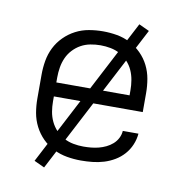

<svg xmlns="http://www.w3.org/2000/svg" viewBox="-75 -652 749 785"><g transform="rotate(10 300.0 -260.0)"><path d="M302 8Q273 8 244 3Q215 -2 188.5 -15Q162 -28 141 -49Q120 -70 106.5 -96.5Q93 -123 88 -152Q83 -181 83 -210V-310Q83 -339 88 -368Q93 -397 106 -423Q119 -449 140 -470Q161 -491 187 -504.5Q213 -518 242 -523Q271 -528 300 -528Q329 -528 358 -523Q387 -518 413 -504.5Q439 -491 460 -470Q481 -449 494 -423Q507 -397 512 -368Q517 -339 517 -310V-231H148V-210Q148 -189 151.5 -168Q155 -147 164 -128Q173 -109 187.5 -93.5Q202 -78 220.5 -68Q239 -58 260 -54Q281 -50 302 -50Q318 -50 334 -51.5Q350 -53 365.5 -57Q381 -61 395.5 -68Q410 -75 422 -85.5Q434 -96 441.5 -110.5Q449 -125 450 -141H515Q513 -117 503.5 -94.5Q494 -72 478 -54Q462 -36 441 -23.5Q420 -11 397 -4Q374 3 350 5.5Q326 8 302 8ZM148 -289H452V-310Q452 -331 448.5 -352Q445 -373 436.5 -392Q428 -411 413.5 -426.5Q399 -442 381 -452Q363 -462 342 -466Q321 -470 300 -470Q279 -470 258 -466Q237 -462 219 -452Q201 -442 186.5 -426.5Q172 -411 163.5 -392Q155 -373 151.5 -352Q148 -331 148 -310ZM159 62 116 42 441 -582 484 -562Z"/></g></svg>

Font: Iosevka Custom Light Extended
Style: Regular
Weight: 300
Width: 7
Monospace: yes
Designer: Belleve Invis
Foundry: Belleve Invis
Version: Version 11.2.4; ttfautohint (v1.8.4)